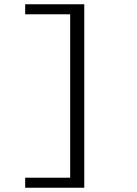

<svg xmlns="http://www.w3.org/2000/svg" viewBox="-20 -728 640 900"><path d="M98 152V105H309V-661H98V-708H375V152Z"/></svg>

Font: Source Code Variable
Style: Regular
Weight: 400
Monospace: yes
Designer: Paul D. Hunt, Teo Tuominen
Foundry: Adobe Systems Incorporated
Version: Version 1.010;hotconv 1.0.106;makeotfexe 2.5.65593